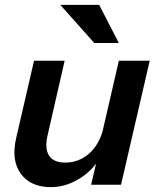

<svg xmlns="http://www.w3.org/2000/svg" viewBox="-20 -760 644 790"><path d="M190 10Q105 10 65 -46Q25 -102 47 -194L120 -510H246L176 -204Q163 -148 182 -119.5Q201 -91 248 -91Q305 -91 347.5 -129Q390 -167 406 -234L391 -110Q359 -56 303.5 -23Q248 10 190 10ZM355 0 383 -120H379L469 -510H596L478 0ZM368 -583 228 -740H388L469 -583Z"/></svg>

Font: Instrument Sans SemiBold
Style: Italic
Weight: 600
Italic angle: -13°
Designer: Rodrigo Fuenzalida
Foundry: fragTYPE
Version: Version 1.000;gftools[0.9.28]